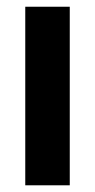

<svg xmlns="http://www.w3.org/2000/svg" viewBox="-20 -553 284 573"><path d="M55.4 0V-532.9H188.2V0Z"/></svg>

Font: Reddit Sans Condensed
Style: Regular
Weight: 400
Designer: Stephen Hutchings
Foundry: Reddit
Version: Version 1.014